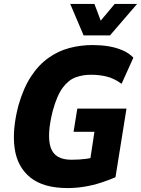

<svg xmlns="http://www.w3.org/2000/svg" viewBox="-20 -945 717 976"><path d="M324 11Q201 11 134.5 -42.5Q68 -96 54.5 -190.5Q41 -285 74 -410Q99 -497 137.5 -556Q176 -615 226 -650.5Q276 -686 333 -701Q390 -716 451 -716Q492 -716 530 -710Q568 -704 601.5 -690Q635 -676 658 -652L598 -519Q561 -546 523.5 -555.5Q486 -565 442 -565Q401 -565 365 -552Q329 -539 299.5 -500Q270 -461 248 -381Q217 -258 237.5 -195.5Q258 -133 343 -133Q384 -133 417 -137.5Q450 -142 484 -154L435 -110L460 -275H354L373 -393H623L567 -44Q532 -29 492 -16Q452 -3 409 4Q366 11 324 11ZM405 -765 337 -925H460L492 -840L563 -925H677L539 -765Z"/></svg>

Font: Nunito Sans 7pt Condensed Black
Style: Italic
Weight: 900
Width: 3
Italic angle: -9°
Designer: Vernon Adams
Foundry: Vernon Adams
Version: Version 3.101;gftools[0.9.27]